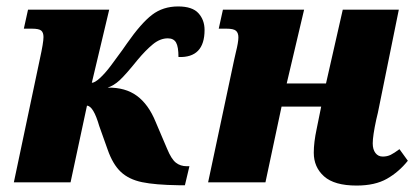

<svg xmlns="http://www.w3.org/2000/svg" viewBox="-20 -566 1296 596"><path d="M314 -102 288 -175Q270 -237 250 -238L199 0H23L104 -384Q115 -434 115 -451Q115 -465 108 -471Q101 -477 79 -477H54L67 -536H319L265 -309Q274 -309 290 -323.5Q306 -338 324 -362L360 -411L374 -431Q418 -494 452 -520Q486 -546 533 -546Q577 -546 596 -525Q615 -504 615 -473Q615 -386 534 -389Q534 -421 526.5 -434Q519 -447 501 -447Q477 -447 454.5 -428.5Q432 -410 407 -380Q370 -334 351.5 -317Q333 -300 314 -294Q369 -295 405 -268.5Q441 -242 463 -188L483 -141Q486 -135 499 -103.5Q512 -72 526 -61Q540 -50 560 -50H568L554 9H534Q462 8 421 -0.5Q380 -9 355 -32.5Q330 -56 314 -102Z M954 -92Q954 -124 963 -166L977 -235H854L804 0H626L707 -381L712 -403Q720 -435 720 -450Q720 -464 712.5 -470.5Q705 -477 683 -477H659L672 -536H924L870 -307H992L1044 -536H1218L1153 -216L1148 -195Q1137 -144 1137 -121Q1137 -102 1145.5 -91Q1154 -80 1168 -80Q1182 -80 1193 -85.5Q1204 -91 1220 -103L1246 -67Q1218 -32 1181 -11Q1144 10 1087 10Q1018 10 986 -18.5Q954 -47 954 -92Z"/></svg>

Font: Noto Serif NarrowBlack
Style: Italic
Weight: 900
Width: 4
Italic angle: -12°
Designer: Monotype Design Team
Foundry: Monotype Imaging Inc.
Version: Version 1.001